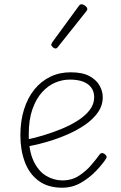

<svg xmlns="http://www.w3.org/2000/svg" viewBox="-20 -856 566 895"><path d="M270 19Q203 19 159.5 -13.5Q116 -46 95.5 -101.5Q75 -157 75 -225Q75 -292 92 -346Q109 -400 140 -438.5Q171 -477 214 -498Q257 -519 309 -519Q365 -519 397.5 -501Q430 -483 444.5 -456.5Q459 -430 459 -403Q459 -365 437 -333Q415 -301 377.5 -275Q340 -249 294 -229Q248 -209 200 -195Q152 -181 108 -173V-206Q142 -213 183.5 -225.5Q225 -238 266.5 -255Q308 -272 342.5 -294Q377 -316 398 -343Q419 -370 419 -403Q419 -441 390 -463Q361 -485 305 -485Q271 -485 237.5 -471Q204 -457 176 -426Q148 -395 131 -346.5Q114 -298 114 -229Q114 -153 136.5 -105.5Q159 -58 195 -36.5Q231 -15 271 -15Q315 -15 348.5 -37Q382 -59 406.5 -88Q431 -117 446 -138Q451 -143 456.5 -142.5Q462 -142 468 -138Q473 -134 476 -128.5Q479 -123 474 -116Q458 -91 427.5 -59Q397 -27 357 -4Q317 19 270 19ZM238 -630Q233 -630 226 -636Q219 -642 219 -648Q219 -650 220.5 -652.5Q222 -655 223 -658L348 -829Q351 -833 354 -834.5Q357 -836 361 -836Q366 -836 372 -832.5Q378 -829 382.5 -824Q387 -819 387 -814Q387 -811 386 -809Q385 -807 382 -803L249 -636Q245 -630 238 -630Z"/></svg>

Font: Playwrite FR Moderne Thin
Style: Regular
Weight: 250
Version: Version 1.002